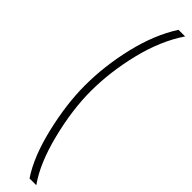

<svg xmlns="http://www.w3.org/2000/svg" viewBox="-320 -658 822 822"><g transform="rotate(45 91.0 -246.5)"><path d="M25 -245Q25 -364 54 -486Q83 -608 140 -697H180Q120 -608 90 -485Q60 -362 60 -245Q60 -133 92.5 -3Q125 127 180 204H139Q86 125 55.5 -4.5Q25 -134 25 -245Z"/></g></svg>

Font: Hanken Grotesk ExtraLight
Style: Regular
Weight: 200
Designer: Alfredo Marco Pradil
Foundry: Hanken Design Co.
Version: Version 3.014